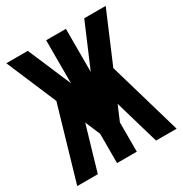

<svg xmlns="http://www.w3.org/2000/svg" viewBox="-169 -858 940 987"><g transform="rotate(-30 301.0 -364.5)"><path d="M132.3 -432.6 6.3 -729H133.8L242.7 -473.6V-729H359.9V-473.6L468.8 -729H596.2L470.2 -432.6L596.2 0H474.1L397.5 -262.2L359.9 -173.8V0H242.7V-173.8L205.1 -262.2L128.4 0H6.3Z"/></g></svg>

Font: Hack
Style: Bold
Weight: 700
Monospace: yes
Designer: Christopher Simpkins
Foundry: Christopher Simpkins
Version: Version 2.017